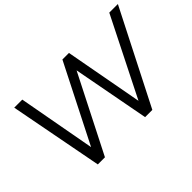

<svg xmlns="http://www.w3.org/2000/svg" viewBox="-110 -1035 1364 1364"><g transform="rotate(-45 572.0 -352.5)"><path d="M237.8 0 103 -705H184L300.2 -69.7H265L587 -705H652.8L770 -69.7H738.8L1057.9 -705H1144.3L785.5 0H712.9L597.8 -609.9H619.2L309.4 0Z"/></g></svg>

Font: Nunito Sans 12pt ExtraLight
Style: Italic
Weight: 200
Italic angle: -9°
Designer: Vernon Adams
Foundry: Vernon Adams
Version: Version 3.101;gftools[0.9.27]